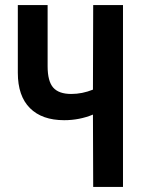

<svg xmlns="http://www.w3.org/2000/svg" viewBox="-20 -734 570 754"><path d="M346 0 345 -284Q292 -262 232 -262Q145 -262 97.5 -309.5Q50 -357 50 -448V-714H167V-474Q167 -415 189 -390Q211 -365 260 -365Q303 -365 345 -382L346 -714H463V0Z"/></svg>

Font: Noto Sans ExtraCondensed SemiBold
Style: Regular
Weight: 600
Width: 2
Designer: Monotype Design Team
Foundry: Monotype Imaging Inc.
Version: Version 2.013; ttfautohint (v1.8.4.7-5d5b)